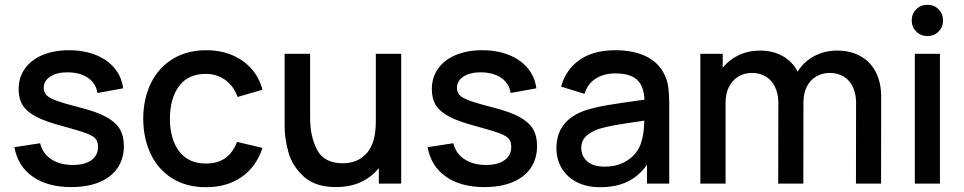

<svg xmlns="http://www.w3.org/2000/svg" viewBox="-20 -764 4012 799"><path d="M40 -151.5 147 -168Q157 -125.5 193.2 -101.5Q229.5 -77.5 283.5 -77.5Q332.5 -77.5 360.2 -97.5Q388 -117.5 388 -152.5Q388 -174 378 -186.2Q368 -198.5 338.8 -209.5Q309.5 -220.5 243 -238.5Q172 -257 132.2 -277.5Q92.5 -298 75 -325.2Q57.5 -352.5 57.5 -393Q57.5 -441.5 83.5 -478.2Q109.5 -515 157 -535Q204.5 -555 267.5 -555Q329 -555 378 -535.5Q427 -516 456.8 -480Q486.5 -444 492.5 -396.5L385.5 -377Q379.5 -417 346.2 -440Q313 -463 260 -463Q216 -463 189 -445.2Q162 -427.5 162 -398.5Q162 -380 173.5 -368Q185 -356 216.5 -344.5Q248 -333 313 -316.5Q382 -299 421.2 -277.8Q460.5 -256.5 478 -227.8Q495.5 -199 495.5 -156.5Q495.5 -103.5 469.2 -65Q443 -26.5 393.8 -6Q344.5 14.5 276.5 14.5Q178 14.5 116 -29Q54 -72.5 40 -151.5Z M576 -270Q576.5 -353.5 608.2 -418.2Q640 -483 699.2 -519Q758.5 -555 838.5 -555Q897 -555 945.2 -535Q993.5 -515 1026.2 -478Q1059 -441 1072.5 -390.5L968.5 -360.5Q953 -405.5 917.8 -431Q882.5 -456.5 837 -456.5Q763 -456.5 725.2 -405.8Q687.5 -355 687 -270Q687.5 -184 726 -133.8Q764.5 -83.5 837 -83.5Q886 -83.5 917.8 -106.2Q949.5 -129 966.5 -173.5L1072.5 -148.5Q1046 -69 985 -27Q924 15 837 15Q756 15 697.2 -21.5Q638.5 -58 607.5 -122.5Q576.5 -187 576 -270Z M1544 -540H1649.5V0H1556.5V-64.5Q1526 -26.5 1481 -6Q1436 14.5 1378 14.5Q1293 14.5 1245.2 -28.2Q1197.5 -71 1181 -128Q1164.5 -185 1164.5 -240V-540H1270.5V-274.5Q1270.5 -195 1300 -139.8Q1329.5 -84.5 1407 -84.5Q1468.5 -84.5 1506.2 -126.5Q1544 -168.5 1544 -259Z M1759.5 -151.5 1866.5 -168Q1876.5 -125.5 1912.8 -101.5Q1949 -77.5 2003 -77.5Q2052 -77.5 2079.8 -97.5Q2107.5 -117.5 2107.5 -152.5Q2107.5 -174 2097.5 -186.2Q2087.5 -198.5 2058.2 -209.5Q2029 -220.5 1962.5 -238.5Q1891.5 -257 1851.8 -277.5Q1812 -298 1794.5 -325.2Q1777 -352.5 1777 -393Q1777 -441.5 1803 -478.2Q1829 -515 1876.5 -535Q1924 -555 1987 -555Q2048.5 -555 2097.5 -535.5Q2146.5 -516 2176.2 -480Q2206 -444 2212 -396.5L2105 -377Q2099 -417 2065.8 -440Q2032.5 -463 1979.5 -463Q1935.5 -463 1908.5 -445.2Q1881.5 -427.5 1881.5 -398.5Q1881.5 -380 1893 -368Q1904.5 -356 1936 -344.5Q1967.5 -333 2032.5 -316.5Q2101.5 -299 2140.8 -277.8Q2180 -256.5 2197.5 -227.8Q2215 -199 2215 -156.5Q2215 -103.5 2188.8 -65Q2162.5 -26.5 2113.2 -6Q2064 14.5 1996 14.5Q1897.5 14.5 1835.5 -29Q1773.5 -72.5 1759.5 -151.5Z M2765 -332.5V0H2672.5V-78.5Q2639 -31 2591.2 -8Q2543.5 15 2478 15Q2420 15 2379 -6.8Q2338 -28.5 2316.8 -65.2Q2295.5 -102 2295.5 -147Q2295.5 -266.5 2423 -307Q2461.5 -318.5 2510.2 -326.8Q2559 -335 2645.5 -347L2662 -349Q2659.5 -406 2631 -432.2Q2602.5 -458.5 2540 -458.5Q2494.5 -458.5 2460 -437.5Q2425.5 -416.5 2412.5 -373.5L2315 -403.5Q2335 -475 2392.2 -515Q2449.5 -555 2541 -555Q2615.5 -555 2668.5 -529.5Q2721.5 -504 2746 -452Q2757.5 -427.5 2761.2 -399.8Q2765 -372 2765 -332.5ZM2650 -177.5Q2660 -206.5 2661 -262L2648 -260Q2575 -249.5 2538.8 -243Q2502.5 -236.5 2473.5 -228Q2438.5 -216 2418.8 -197Q2399 -178 2399 -148Q2399 -114.5 2423.8 -92.5Q2448.5 -70.5 2496.5 -70.5Q2539 -70.5 2571.5 -85.8Q2604 -101 2623.8 -125.5Q2643.5 -150 2650 -177.5Z M3647 -361.5 3646.5 0H3542L3542.5 -336.5Q3542.5 -374.5 3529 -402.5Q3515.5 -430.5 3490.8 -445.5Q3466 -460.5 3433.5 -460.5Q3403 -460.5 3378 -446.5Q3353 -432.5 3338.2 -404.8Q3323.5 -377 3323.5 -337.5L3323 0H3218.5L3219 -334.5Q3219 -373 3205.5 -401.5Q3192 -430 3167.2 -445.2Q3142.5 -460.5 3109.5 -460.5Q3077 -460.5 3052 -445Q3027 -429.5 3013.2 -401.8Q2999.5 -374 2999.5 -337.5V0H2894.5V-540H2987.5V-482Q3014 -515.5 3054.2 -534.5Q3094.5 -553.5 3142.5 -553.5Q3197.5 -553.5 3237.5 -530.5Q3277.5 -507.5 3299.5 -466Q3324.5 -507 3367.8 -530.2Q3411 -553.5 3463.5 -553.5Q3520.5 -553.5 3562 -529.8Q3603.5 -506 3625.2 -462.8Q3647 -419.5 3647 -361.5Z M3891.5 0H3787V-540H3891.5ZM3774 -679Q3774 -706.5 3792.8 -725.2Q3811.5 -744 3839.5 -744Q3867.5 -744 3886 -725.2Q3904.5 -706.5 3904.5 -679Q3904.5 -651.5 3886 -632.8Q3867.5 -614 3839.5 -614Q3811.5 -614 3792.8 -633Q3774 -652 3774 -679Z"/></svg>

Font: Hauora SemiBold
Style: Regular
Weight: 600
Designer: Wayne Shih
Foundry: WCYS
Version: Version 1.001